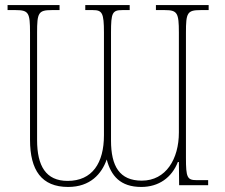

<svg xmlns="http://www.w3.org/2000/svg" viewBox="-20 -734 890 761"><path d="M250 7C338 7 383 -45 403 -102C420 -37 457 7 540 7C609 7 661 -30 685 -92H689L690 0H805V-20H759C722 -20 717 -31 717 -108V-605C717 -683 722 -694 775 -694H807V-714H598V-694H633C683 -694 689 -683 689 -605V-209C689 -104 638 -18 542 -18C454 -18 420 -75 420 -177V-605C420 -683 425 -694 465 -694H494V-714H318V-694H348C385 -694 392 -683 392 -605V-198C392 -88 346 -17 248 -17C162 -17 127 -76 127 -179V-605C127 -683 132 -694 185 -694H216V-714H10V-694H42C94 -694 99 -683 99 -605V-180C99 -59 145 7 250 7Z"/></svg>

Font: Noto Serif SemiCondensed Thin
Style: Regular
Weight: 100
Width: 4
Designer: Monotype Design Team
Foundry: Monotype Imaging Inc.
Version: Version 2.015